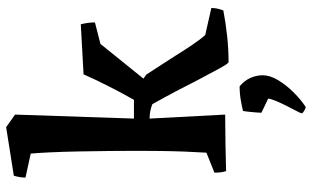

<svg xmlns="http://www.w3.org/2000/svg" viewBox="-215 -537 1015 625"><g transform="rotate(-90 292.5 -224.5)"><path d="M402 12Q396 8 381.5 -19Q367 -46 344 -89Q328 -121 308.5 -158Q289 -195 266 -236Q244 -245 219 -245L232 1Q185 1 133 2Q81 3 48 4Q45 -5 44 -14.5Q43 -24 43 -34L108 -60Q110 -91 111.5 -130Q113 -169 113.5 -209.5Q114 -250 114 -285Q114 -323 113.5 -374.5Q113 -426 112 -477.5Q111 -529 109 -570.5Q107 -612 105 -632L27 -649Q27 -667 33 -687L191 -712L232 -683L219 -296H280Q299 -329 322.5 -375Q346 -421 363 -460L526 -469Q532 -445 532 -423L462 -405L349 -265L362 -256Q374 -238 389 -214.5Q404 -191 421 -165Q439 -136 457 -109Q475 -82 491 -64L579 -44Q579 -25 571 -5Q529 3 486.5 7.5Q444 12 402 12ZM257 263Q252 263 244 258Q236 253 236 250Q236 248 243 234.5Q250 221 259 203.5Q268 186 275.5 168.5Q283 151 284 141L238 119Q238 114 239 101Q240 88 241.5 75Q243 62 244 59Q256 56 278 52Q300 48 324 48Q343 64 351.5 83.5Q360 103 360 123Q360 147 344 173.5Q328 200 304 224Q280 248 257 263Z"/></g></svg>

Font: Labrada SemiBold
Style: Regular
Weight: 600
Designer: Mercedes Jáuregui
Foundry: Omnibus-Type Team
Version: Version 1.000; ttfautohint (v1.8.4.7-5d5b)